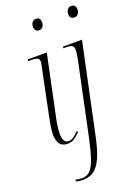

<svg xmlns="http://www.w3.org/2000/svg" viewBox="-180 -816 807 1128"><g transform="rotate(-20 223.0 -252.0)"><path d="M193 -674Q181 -674 173 -681.5Q165 -689 165 -705Q165 -722 174 -733Q183 -744 198 -744Q210 -744 217.5 -736.5Q225 -729 225 -714Q225 -694 215.5 -684Q206 -674 193 -674ZM122 10Q89 10 74 -11.5Q59 -33 59 -70Q59 -95 64.5 -126.5Q70 -158 76 -187L135 -474Q139 -489 139 -498Q139 -513 127.5 -519.5Q116 -526 84 -526H69L71 -536H190L107 -141Q102 -115 100 -95.5Q98 -76 98 -64Q98 -3 132 -3Q149 -3 164.5 -13Q180 -23 196 -42L203 -35Q185 -15 166 -2.5Q147 10 122 10ZM414 -674Q402 -674 393.5 -681Q385 -688 385 -703Q385 -722 394.5 -733Q404 -744 418 -744Q430 -744 438 -736.5Q446 -729 446 -714Q446 -693 436 -683.5Q426 -674 414 -674ZM136 240Q121 240 110.5 238.5Q100 237 91 234L93 224Q111 229 132 229Q163 229 183 209.5Q203 190 218.5 145.5Q234 101 250 27L349 -442Q351 -456 353 -468Q355 -480 355 -491Q355 -513 344 -519.5Q333 -526 305 -526H289L292 -536H410L294 12Q276 100 254.5 149.5Q233 199 204.5 219.5Q176 240 136 240Z"/></g></svg>

Font: Noto Serif Display Condensed ExtraLight
Style: Italic
Weight: 200
Width: 3
Italic angle: -12°
Designer: Monotype Design Team
Foundry: Monotype Imaging Inc.
Version: Version 2.009